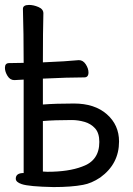

<svg xmlns="http://www.w3.org/2000/svg" viewBox="-20 -737 540 779"><path d="M197 22Q97 20 68 10Q44 2 44 -12Q44 -35 76 -35V-414L38 -412Q21 -412 10.5 -429Q0 -446 0 -462Q0 -481 17 -481L76 -482Q76 -604 73 -701Q73 -717 98 -717Q116 -717 136 -708.5Q156 -700 156 -683Q154 -611 154 -484Q250 -488 300 -493Q317 -493 328 -476Q339 -459 339 -443Q339 -423 322 -423Q257 -423 154 -418V-313Q205 -317 280 -317Q364 -317 413.5 -273.5Q463 -230 463 -163Q463 -72 387 -17Q351 7 317 13Q270 22 197 22ZM172 -40Q258 -40 313 -61Q383 -85 383 -161Q383 -197 366 -216Q349 -235 323 -242.5Q297 -250 271 -250Q202 -250 154 -246V-41Z"/></svg>

Font: LXGW WenKai Mono TC
Style: Bold
Weight: 700
Designer: LXGW / Fontworks Inc.
Foundry: LXGW / Fontworks Inc.
Version: Version 1.330